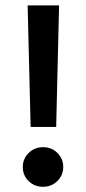

<svg xmlns="http://www.w3.org/2000/svg" viewBox="-20 -700 322 719"><path d="M83.5 -679.7H201.2L190.4 -224.6H94.7ZM65.4 -74.7Q65.4 -106 87.6 -127.4Q109.9 -148.9 141.1 -148.9Q172.9 -148.9 194.8 -127.4Q216.8 -106 216.8 -74.7Q216.8 -43.5 194.8 -22Q172.9 -0.5 141.1 -0.5Q109.4 -0.5 87.4 -21.7Q65.4 -43 65.4 -74.7Z"/></svg>

Font: Vazirmatn UI NL Medium
Style: Regular
Weight: 500
Designer: Saber Rastikerdar
Foundry: Saber Rastikerdar
Version: Version 33.003